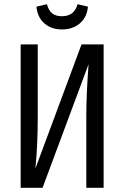

<svg xmlns="http://www.w3.org/2000/svg" viewBox="-20 -901 596 921"><path d="M276.9 -759.8Q226.1 -759.8 192.9 -788.8Q159.7 -817.9 154.8 -869.1L205.1 -880.9Q213.4 -850.1 230.5 -836.7Q247.6 -823.2 276.9 -823.2Q336.4 -823.2 352.1 -880.9L401.9 -869.1Q397 -817.9 363 -788.8Q329.1 -759.8 276.9 -759.8ZM477.1 -688V0H394V-345.2Q394 -446.3 404.8 -592.8L184.1 0H79.1V-688H161.1V-341.8Q161.1 -206.1 149.9 -92.8L371.1 -688Z"/></svg>

Font: Fira Sans Compressed Book
Style: Regular
Weight: 350
Width: 1
Designer: Carrois Corporate & Edenspiekermann AG
Foundry: Carrois Corporate GbR & Edenspiekermann AG
Version: Version 4.203;PS 004.203;hotconv 1.0.88;makeotf.lib2.5.64775